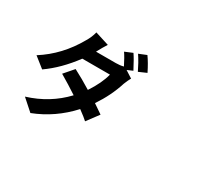

<svg xmlns="http://www.w3.org/2000/svg" viewBox="-151 -1167 1802 1581"><g transform="rotate(30 750.0 -377.0)"><path d="M256.8 70.3 150.4 -24.4Q353.5 -86.9 492.2 -234.4Q411.1 -288.1 321.3 -340.8L398.4 -429.7Q483.4 -385.7 571.3 -331.1Q643.6 -440.4 666 -531.2H534.2H403.3Q292 -380.9 161.1 -289.1L62.5 -367.2Q243.2 -481.4 354.5 -678.7Q382.8 -724.6 395.5 -776.4L528.3 -734.4Q502.9 -695.3 472.7 -638.7L471.7 -637.7H660.2Q700.2 -637.7 732.4 -646.5Q697.3 -716.8 671.9 -752.9L744.1 -783.2Q771.5 -744.1 817.4 -655.3L765.6 -632.8L833 -589.8Q816.4 -560.5 801.8 -522.5Q760.7 -391.6 676.8 -266.6L677.7 -265.6Q741.2 -223.6 763.7 -207L680.7 -95.7Q658.2 -117.2 595.7 -163.1Q451.2 -4.9 256.8 70.3ZM853.5 -666Q844.7 -685.5 819.3 -732.4Q794.9 -775.4 780.3 -795.9L852.5 -825.2Q888.7 -775.4 926.8 -698.2Z"/></g></svg>

Font: Bpmf GenSeki Gothic B
Style: B
Weight: 700
Foundry: But Ko
Version: Version 1.320